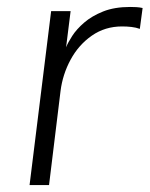

<svg xmlns="http://www.w3.org/2000/svg" viewBox="-20 -532 430 552"><path d="M65 0 127 -500H183L170 -396Q175 -409 187.5 -428.5Q200 -448 222 -467Q244 -486 276.5 -499Q309 -512 354 -512Q363 -512 372 -511.5Q381 -511 390 -509L382 -449Q371 -453 358 -454.5Q345 -456 331 -456Q282 -456 244 -429.5Q206 -403 183 -360.5Q160 -318 154 -270L121 0Z"/></svg>

Font: Inclusive Sans Light
Style: Italic
Weight: 300
Italic angle: -7°
Designer: Olivia King
Foundry: Olivia King
Version: Version 2.004